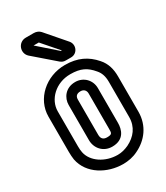

<svg xmlns="http://www.w3.org/2000/svg" viewBox="-185 -788 776 898"><g transform="rotate(-30 203.0 -339.0)"><path d="M65 -336C65 -399 123 -457 202 -457C258 -457 288 -441 318 -405C333 -388 341 -367 341 -336V-146C341 -92 311 -55 266 -33C246 -24 227 -19 207 -19C139 -19 79 -59 68 -113C66 -124 65 -133 65 -146ZM15 -336V-146C15 -131 16 -117 18 -103C35 -17 123 31 207 31C235 31 262 26 288 13C347 -15 391 -70 391 -146V-336C391 -375 382 -410 356 -439C318 -483 270 -507 202 -507C99 -507 15 -431 15 -336ZM204 -414C151 -414 124 -374 124 -336V-146C124 -102 156 -65 204 -65C269 -65 282 -114 282 -148V-336C282 -379 249 -414 204 -414ZM204 -364C221 -364 232 -353 232 -336V-148C232 -122 233 -115 204 -115C184 -115 174 -126 174 -146V-336C174 -352 181 -364 204 -364ZM220 -573H219L121 -659H149C150 -659 150 -658 150 -658L224 -573ZM218 -523H245C281 -523 298 -565 275 -591L186 -694C178 -703 165 -709 151 -709H108C65 -709 47 -657 77 -630L189 -533C198 -526 205 -523 218 -523Z"/></g></svg>

Font: DIN Rundschrift
Style: MittelKont
Weight: 400
Version: Version 1.027